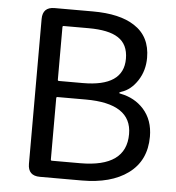

<svg xmlns="http://www.w3.org/2000/svg" viewBox="-52 -783 762 832"><g transform="rotate(5 328.5 -367.0)"><path d="M152 0Q100 0 100 -52V-682Q100 -734 152 -734H318Q436 -734 500 -692Q570 -647 570 -554Q570 -498 541.5 -454.5Q513 -411 472 -398Q463 -395 463 -392.5Q463 -390 470 -389Q531 -377 570 -334Q612 -287 612 -215Q612 -110 535 -54Q461 0 334 0ZM193 -79Q193 -74 198 -74H321Q521 -74 521 -218Q521 -351 321 -351H198Q193 -351 193 -346ZM193 -426Q193 -421 198 -421H302Q479 -421 479 -542Q479 -605 435 -633Q394 -660 306 -660H198Q193 -660 193 -655Z"/></g></svg>

Font: Resource Han Rounded HK
Style: Regular
Weight: 400
Designer: Cyano Hao (round all glyphs); Ryoko NISHIZUKA  (kana, bopomofo & ideographs); Paul D. Hunt (Latin, Greek & Cyrillic); Sa
Foundry: Cyano Hao
Version: 0.990